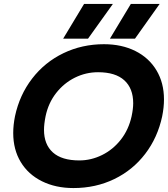

<svg xmlns="http://www.w3.org/2000/svg" viewBox="-20 -938 851 973"><path d="M406 -918H552L426 -742H300ZM643 -918H789L664 -742H537ZM47 -264Q47 -304 56 -349Q79 -457 143 -540Q207 -623 301.5 -668.5Q396 -714 507 -714Q597 -714 666 -679.5Q735 -645 773 -581.5Q811 -518 811 -434Q811 -394 802 -349Q779 -241 716 -158.5Q653 -76 559 -30.5Q465 15 352 15Q262 15 192.5 -19.5Q123 -54 85 -117Q47 -180 47 -264ZM647 -349Q655 -387 655 -415Q655 -490 610 -531Q565 -572 477 -572Q415 -572 359.5 -544.5Q304 -517 264.5 -466.5Q225 -416 211 -349Q203 -309 203 -280Q203 -206 248 -165.5Q293 -125 382 -125Q442 -125 497.5 -152.5Q553 -180 592.5 -230.5Q632 -281 647 -349Z"/></svg>

Font: Prompt Semibold
Style: Italic
Weight: 600
Italic angle: -12°
Designer: Katatrad Team
Foundry: CadsonDemak
Version: Version 1.000